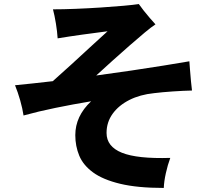

<svg xmlns="http://www.w3.org/2000/svg" viewBox="-20 -850 1040 946"><path d="M787 76Q657 76 572 55.5Q487 35 438.5 -0.5Q390 -36 370.5 -83Q351 -130 351 -184Q351 -278 429 -351Q339 -336 253.5 -318.5Q168 -301 96 -281Q91 -315 79.5 -355.5Q68 -396 54 -430Q95 -434 141.5 -439Q188 -444 240 -450Q282 -487 329 -530Q376 -573 422.5 -616Q469 -659 510 -696Q454 -689 386 -679.5Q318 -670 264 -661Q262 -694 255.5 -734Q249 -774 241 -804Q291 -804 353 -806.5Q415 -809 476.5 -813Q538 -817 588 -821.5Q638 -826 664 -830Q673 -817 687.5 -798.5Q702 -780 718 -761.5Q734 -743 746 -730Q726 -717 693 -689.5Q660 -662 619.5 -626.5Q579 -591 536 -552.5Q493 -514 454 -478Q542 -490 627.5 -502.5Q713 -515 786.5 -527Q860 -539 913 -548Q914 -537 916 -508Q918 -479 921 -449.5Q924 -420 926 -404Q883 -403 831.5 -399.5Q780 -396 739 -391Q670 -384 617.5 -357.5Q565 -331 535 -289.5Q505 -248 505 -195Q505 -128 580.5 -97.5Q656 -67 819 -72Q806 -37 797 4Q788 45 787 76Z"/></svg>

Font: Zen Kaku Gothic Antique Black
Style: Regular
Weight: 900
Designer: Yoshimichi Ohira
Foundry: Positype
Version: Version 1.001